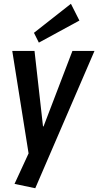

<svg xmlns="http://www.w3.org/2000/svg" viewBox="-20 -810 521 1018"><path d="M57 165 152 -41 135 25 45 -540H163L208 -140H211L364 -540H481L167 188ZM401 -701 186 -584 160 -636 356 -790Z"/></svg>

Font: Pathway Extreme Condensed SemiBold
Style: Italic
Weight: 600
Width: 3
Italic angle: -8°
Version: Version 1.001;gftools[0.9.26]